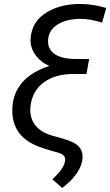

<svg xmlns="http://www.w3.org/2000/svg" viewBox="-20 -741 547 953"><path d="M486.8 -628.9Q425.3 -647.5 381.8 -647.5Q313.5 -647.5 269.8 -621.8Q226.1 -596.2 219.7 -551.8Q212.4 -502.9 247.3 -475.8Q282.2 -448.7 354.5 -448.2L422.4 -447.8L409.2 -373.5L347.2 -374Q252.9 -374 196.3 -331.3Q139.6 -288.6 131.3 -212.9Q125.5 -160.2 153.1 -122.1Q180.7 -84 240.2 -67.6Q299.8 -51.3 321.5 -43.5Q343.3 -35.6 358.6 -24.7Q374 -13.7 382.6 3.2Q391.1 20 389.6 44.9Q387.2 80.1 361.6 118.2Q335.9 156.2 289.1 191.9L240.2 149.4L269 119.6Q299.3 86.4 303.2 55.7Q308.1 27.3 265.1 15.6Q183.6 -6.3 150.4 -22.5Q30.8 -79.1 42 -214.8Q47.9 -284.7 93.5 -335.2Q139.2 -385.7 224.6 -413.6Q179.2 -434.1 154.3 -470.5Q129.4 -506.8 131.8 -548.8Q137.2 -637.2 217.3 -683.1Q287.1 -722.7 383.3 -721.2Q447.3 -720.2 507.3 -701.2Z"/></svg>

Font: Roboto
Style: Italic
Weight: 400
Italic angle: -12°
Designer: Google
Version: Version 2.134; 2016; ttfautohint (v1.6)